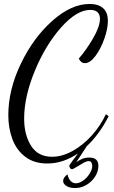

<svg xmlns="http://www.w3.org/2000/svg" viewBox="-20 -739 574 970"><path d="M477 99Q477 127 460.5 153Q444 179 417 195Q390 211 360 211Q332 211 315.5 200.5Q299 190 299 175Q299 158 321 142Q326 165 337.5 176Q349 187 363 187Q381 187 400.5 173Q420 159 433 138Q446 117 446 100Q446 91 442 83Q438 75 429 75Q418 75 405 82Q392 89 371 102Q367 104 357.5 110Q348 116 344 116Q338 116 334 110Q330 104 330 98Q330 96 344 76.5Q358 57 374 36Q299 87 219 87Q152 87 107.5 53Q63 19 42.5 -36.5Q22 -92 22 -157Q22 -285 85 -416.5Q148 -548 244 -633.5Q340 -719 433 -719Q476 -719 500.5 -698Q525 -677 525 -633Q525 -594 507 -543Q489 -492 462 -456Q435 -420 409 -420Q389 -420 378 -443Q415 -485 450 -545Q485 -605 485 -644Q485 -665 473 -677Q461 -689 436 -689Q367 -689 288 -599.5Q209 -510 155.5 -380Q102 -250 102 -140Q102 -58 137 -2.5Q172 53 243 53Q294 53 347 23.5Q400 -6 444 -55Q488 -104 515 -162L529 -152Q482 -60 418 0L365 81Q380 70 395.5 63.5Q411 57 432 57Q477 57 477 99Z"/></svg>

Font: Dancing Script
Style: Regular
Weight: 400
Designer: Pablo Impallari
Foundry: Pablo Impallari
Version: Version 2.000